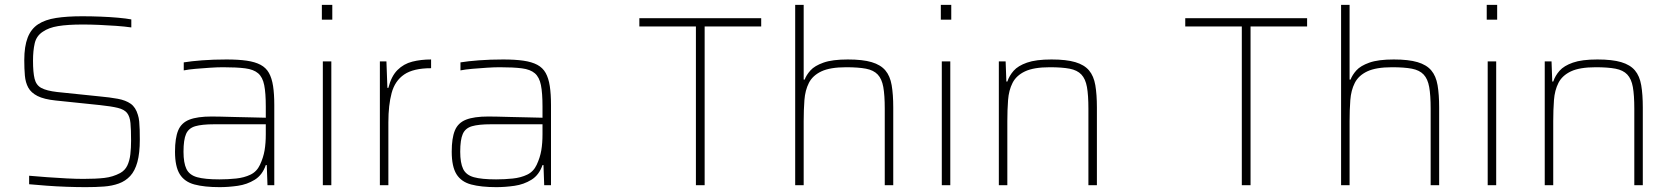

<svg xmlns="http://www.w3.org/2000/svg" viewBox="-20 -763 6888 791"><path d="M333 8Q297 8 254.5 6.5Q212 5 172 2Q132 -1 100 -4V-39Q134 -36 174.5 -33Q215 -30 254.5 -28Q294 -26 323 -26Q375 -26 410 -30Q445 -34 475 -50Q495 -61 504.5 -81Q514 -101 517 -127.5Q520 -154 520 -183Q520 -229 517.5 -256Q515 -283 503.5 -297.5Q492 -312 465.5 -318.5Q439 -325 392 -330L209 -349Q161 -354 134.5 -367.5Q108 -381 96.5 -402Q85 -423 82.5 -451.5Q80 -480 80 -515Q80 -572 94 -608Q108 -644 137 -663Q166 -682 211 -689Q256 -696 318 -696Q356 -696 394.5 -694.5Q433 -693 466.5 -690Q500 -687 521 -683V-650Q493 -654 458 -656.5Q423 -659 387.5 -660.5Q352 -662 321 -662Q259 -662 219.5 -655.5Q180 -649 156 -632Q130 -615 123 -584.5Q116 -554 116 -513Q116 -465 122.5 -438.5Q129 -412 150.5 -400.5Q172 -389 215 -384L389 -366Q433 -362 465.5 -356Q498 -350 518.5 -335.5Q539 -321 548 -290Q552 -278 553.5 -262.5Q555 -247 555.5 -228.5Q556 -210 556 -188Q556 -132 546 -95.5Q536 -59 516.5 -38Q497 -17 469.5 -7Q442 3 408 5.5Q374 8 333 8Z M885 8Q822 8 781 -3Q740 -14 720.5 -45.5Q701 -77 701 -138Q701 -194 714 -225.5Q727 -257 760 -270Q793 -283 852 -283Q864 -283 889 -282.5Q914 -282 946.5 -281Q979 -280 1012.5 -279.5Q1046 -279 1075 -278V-324Q1075 -380 1068.5 -412.5Q1062 -445 1043.5 -461Q1025 -477 990 -481.5Q955 -486 899 -486Q876 -486 845.5 -484Q815 -482 786 -479.5Q757 -477 737 -473V-506Q767 -511 813 -514.5Q859 -518 913 -518Q962 -518 996.5 -513Q1031 -508 1053.5 -496Q1076 -484 1088 -462.5Q1100 -441 1105 -408.5Q1110 -376 1110 -330V0H1082L1079 -83H1075Q1061 -42 1029.5 -22.5Q998 -3 959.5 2.5Q921 8 885 8ZM884 -24Q919 -24 952.5 -27.5Q986 -31 1012 -43.5Q1038 -56 1051 -84Q1065 -114 1070 -143.5Q1075 -173 1075 -210V-251H862Q812 -251 784.5 -243Q757 -235 746.5 -211Q736 -187 736 -138Q736 -92 748 -67Q760 -42 792 -33Q824 -24 884 -24Z M1306 -682V-743H1349V-682ZM1310 0V-510H1345V0Z M1545 0V-510H1572L1576 -401H1580Q1592 -449 1617.5 -474.5Q1643 -500 1678.5 -509Q1714 -518 1756 -518V-482Q1683 -482 1645 -456Q1607 -430 1593.5 -380Q1580 -330 1580 -259V0Z M2025 8Q1962 8 1921 -3Q1880 -14 1860.5 -45.5Q1841 -77 1841 -138Q1841 -194 1854 -225.5Q1867 -257 1900 -270Q1933 -283 1992 -283Q2004 -283 2029 -282.5Q2054 -282 2086.5 -281Q2119 -280 2152.5 -279.5Q2186 -279 2215 -278V-324Q2215 -380 2208.5 -412.5Q2202 -445 2183.5 -461Q2165 -477 2130 -481.5Q2095 -486 2039 -486Q2016 -486 1985.5 -484Q1955 -482 1926 -479.5Q1897 -477 1877 -473V-506Q1907 -511 1953 -514.5Q1999 -518 2053 -518Q2102 -518 2136.5 -513Q2171 -508 2193.5 -496Q2216 -484 2228 -462.5Q2240 -441 2245 -408.5Q2250 -376 2250 -330V0H2222L2219 -83H2215Q2201 -42 2169.5 -22.5Q2138 -3 2099.5 2.5Q2061 8 2025 8ZM2024 -24Q2059 -24 2092.5 -27.5Q2126 -31 2152 -43.5Q2178 -56 2191 -84Q2205 -114 2210 -143.5Q2215 -173 2215 -210V-251H2002Q1952 -251 1924.5 -243Q1897 -235 1886.5 -211Q1876 -187 1876 -138Q1876 -92 1888 -67Q1900 -42 1932 -33Q1964 -24 2024 -24Z M2847 0V-654H2614V-688H3116V-654H2883V0Z M3256 0V-743H3291V-435H3295Q3302 -454 3319 -473Q3336 -492 3372.5 -505Q3409 -518 3473 -518Q3534 -518 3571 -507Q3608 -496 3627.5 -473Q3647 -450 3653.5 -412Q3660 -374 3660 -320V0H3625V-315Q3625 -371 3619 -404.5Q3613 -438 3596 -456Q3579 -474 3547.5 -480Q3516 -486 3466 -486Q3400 -486 3364 -469Q3328 -452 3312.5 -421.5Q3297 -391 3294 -350.5Q3291 -310 3291 -264V0Z M3856 -682V-743H3899V-682ZM3860 0V-510H3895V0Z M4095 0V-510H4123L4126 -427H4130Q4138 -451 4156 -471.5Q4174 -492 4211 -505Q4248 -518 4312 -518Q4373 -518 4410 -507Q4447 -496 4466.5 -473Q4486 -450 4492.5 -412Q4499 -374 4499 -320V0H4464V-315Q4464 -371 4458 -404.5Q4452 -438 4435 -456Q4418 -474 4386.5 -480Q4355 -486 4305 -486Q4239 -486 4203 -469Q4167 -452 4151.5 -421.5Q4136 -391 4133 -350.5Q4130 -310 4130 -264V0Z M5096 0V-654H4863V-688H5365V-654H5132V0Z M5505 0V-743H5540V-435H5544Q5551 -454 5568 -473Q5585 -492 5621.5 -505Q5658 -518 5722 -518Q5783 -518 5820 -507Q5857 -496 5876.5 -473Q5896 -450 5902.5 -412Q5909 -374 5909 -320V0H5874V-315Q5874 -371 5868 -404.5Q5862 -438 5845 -456Q5828 -474 5796.5 -480Q5765 -486 5715 -486Q5649 -486 5613 -469Q5577 -452 5561.5 -421.5Q5546 -391 5543 -350.5Q5540 -310 5540 -264V0Z M6105 -682V-743H6148V-682ZM6109 0V-510H6144V0Z M6344 0V-510H6372L6375 -427H6379Q6387 -451 6405 -471.5Q6423 -492 6460 -505Q6497 -518 6561 -518Q6622 -518 6659 -507Q6696 -496 6715.5 -473Q6735 -450 6741.5 -412Q6748 -374 6748 -320V0H6713V-315Q6713 -371 6707 -404.5Q6701 -438 6684 -456Q6667 -474 6635.5 -480Q6604 -486 6554 -486Q6488 -486 6452 -469Q6416 -452 6400.5 -421.5Q6385 -391 6382 -350.5Q6379 -310 6379 -264V0Z"/></svg>

Font: Saira Thin Thin
Style: Regular
Weight: 250
Version: Version 1.101